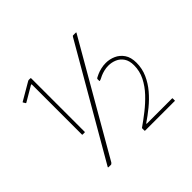

<svg xmlns="http://www.w3.org/2000/svg" viewBox="-155 -918 1136 1136"><g transform="rotate(-45 413.5 -350.0)"><path d="M170 0Q164 0 164.5 -2.5Q165 -5 166 -6L564 -694Q567 -699 568.5 -699.5Q570 -700 573 -700H592Q596 -700 596.5 -698.5Q597 -697 594 -693L199 -8Q196 -5 193.5 -2.5Q191 0 188 0ZM196 -245Q193 -245 193 -248V-665Q193 -672 186 -668L94 -614Q90 -612 89 -615L81 -628Q79 -631 81 -632L189 -695Q193 -697 194.5 -698Q196 -699 199 -699H212Q216 -699 216 -695V-248Q216 -245 213 -245ZM474 0Q473 0 472 -1Q471 -2 471 -3V-21Q471 -25 474 -26Q510 -51 549.5 -82Q589 -113 623.5 -149.5Q658 -186 679.5 -228.5Q701 -271 701 -320Q701 -358 685 -381.5Q669 -405 644 -415.5Q619 -426 592 -426Q573 -426 555 -421.5Q537 -417 523.5 -411Q510 -405 503 -401Q490 -395 490 -400V-414Q490 -417 491.5 -418.5Q493 -420 496 -422Q501 -425 515.5 -431.5Q530 -438 550 -443Q570 -448 592 -448Q624 -448 653.5 -435Q683 -422 702.5 -394Q722 -366 722 -320Q722 -272 703 -229Q684 -186 652.5 -149Q621 -112 583.5 -81.5Q546 -51 509 -26Q507 -24 508 -23Q509 -22 511 -22H721Q724 -22 724 -19V-3Q724 -1 723.5 -0.5Q723 0 722 0Z"/></g></svg>

Font: Glory Thin
Style: Regular
Weight: 100
Designer: Robert Leuschke
Foundry: Robert Leuschke
Version: Version 1.011